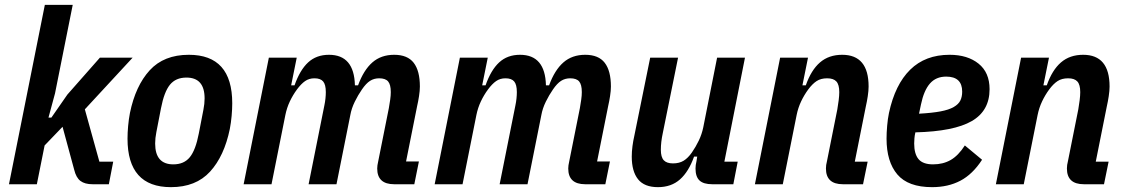

<svg xmlns="http://www.w3.org/2000/svg" viewBox="-20 -760 4641 792"><path d="M165 -740H280L207 -375L180 -275H192L258 -370L392 -522H527L330 -309L390 -93H447L429 0H362Q330 0 312 -13.5Q294 -27 286 -60L238 -237L164 -160L132 0H17Z M685 12Q506 12 506 -188Q506 -212 508.5 -240Q511 -268 516 -294Q539 -406 597.5 -470Q656 -534 759 -534Q938 -534 938 -334Q938 -310 935.5 -282Q933 -254 928 -228Q905 -116 846.5 -52Q788 12 685 12ZM695 -82Q739 -82 763 -111.5Q787 -141 800 -209L819 -307Q824 -332 824 -354Q824 -440 749 -440Q705 -440 681 -410.5Q657 -381 644 -313L625 -215Q620 -190 620 -168Q620 -82 695 -82Z M985 0 1089 -522H1204L1181 -408H1195Q1217 -471 1251 -502.5Q1285 -534 1337 -534Q1441 -534 1444 -408H1457Q1480 -471 1516 -502.5Q1552 -534 1606 -534Q1661 -534 1686.5 -501Q1712 -468 1712 -403Q1712 -386 1708.5 -363.5Q1705 -341 1701 -324L1655 -94H1708L1689 0H1606Q1536 0 1536 -65Q1536 -77 1540 -94L1584 -314Q1587 -331 1589.5 -348.5Q1592 -366 1592 -380Q1592 -411 1581 -424Q1570 -437 1544 -437Q1523 -437 1506.5 -426.5Q1490 -416 1473 -391Q1457 -368 1443.5 -340.5Q1430 -313 1425 -285L1368 0H1253L1318 -325Q1321 -339 1322.5 -353.5Q1324 -368 1324 -380Q1324 -411 1313 -424Q1302 -437 1277 -437Q1255 -437 1238.5 -425.5Q1222 -414 1205 -391Q1188 -368 1175.5 -341.5Q1163 -315 1157 -285L1100 0Z M1773 0 1877 -522H1992L1969 -408H1983Q2005 -471 2039 -502.5Q2073 -534 2125 -534Q2229 -534 2232 -408H2245Q2268 -471 2304 -502.5Q2340 -534 2394 -534Q2449 -534 2474.5 -501Q2500 -468 2500 -403Q2500 -386 2496.5 -363.5Q2493 -341 2489 -324L2443 -94H2496L2477 0H2394Q2324 0 2324 -65Q2324 -77 2328 -94L2372 -314Q2375 -331 2377.5 -348.5Q2380 -366 2380 -380Q2380 -411 2369 -424Q2358 -437 2332 -437Q2311 -437 2294.5 -426.5Q2278 -416 2261 -391Q2245 -368 2231.5 -340.5Q2218 -313 2213 -285L2156 0H2041L2106 -325Q2109 -339 2110.5 -353.5Q2112 -368 2112 -380Q2112 -411 2101 -424Q2090 -437 2065 -437Q2043 -437 2026.5 -425.5Q2010 -414 1993 -391Q1976 -368 1963.5 -341.5Q1951 -315 1945 -285L1888 0Z M2777 -522 2714 -211Q2706 -174 2706 -142Q2706 -112 2718 -99Q2730 -86 2756 -86Q2782 -86 2800 -97Q2818 -108 2834 -131Q2850 -154 2862.5 -180Q2875 -206 2881 -235L2938 -522H3053L2968 -93H3023L3005 0H2918Q2882 0 2865.5 -15.5Q2849 -31 2849 -65Q2849 -72 2850 -79.5Q2851 -87 2853 -95L2856 -114H2843Q2821 -52 2785 -20Q2749 12 2694 12Q2638 12 2612 -20.5Q2586 -53 2586 -114Q2586 -135 2589 -157.5Q2592 -180 2596 -197L2662 -522Z M3094 0 3198 -522H3313L3290 -408H3304Q3326 -471 3362.5 -502.5Q3399 -534 3454 -534Q3563 -534 3563 -403Q3563 -386 3559.5 -363Q3556 -340 3552 -323L3506 -93H3559L3540 0H3457Q3387 0 3387 -65Q3387 -72 3388 -79.5Q3389 -87 3391 -94L3434 -309Q3437 -326 3439.5 -346Q3442 -366 3442 -380Q3442 -411 3430 -424Q3418 -437 3392 -437Q3366 -437 3348.5 -425.5Q3331 -414 3314 -391Q3297 -368 3284.5 -341.5Q3272 -315 3266 -285L3209 0Z M3825 12Q3726 12 3681.5 -40.5Q3637 -93 3637 -188Q3637 -212 3639.5 -241Q3642 -270 3647 -294Q3672 -411 3734.5 -472.5Q3797 -534 3897 -534Q3971 -534 4016.5 -497.5Q4062 -461 4062 -392Q4062 -303 3988.5 -260.5Q3915 -218 3756 -214Q3753 -202 3752 -189.5Q3751 -177 3751 -168Q3751 -125 3769 -103.5Q3787 -82 3829 -82Q3870 -82 3901.5 -100Q3933 -118 3960 -160L4031 -101Q3992 -41 3941.5 -14.5Q3891 12 3825 12ZM3883 -444Q3841 -444 3816 -415.5Q3791 -387 3779 -329L3771 -291Q3825 -294 3859.5 -300.5Q3894 -307 3914 -318.5Q3934 -330 3941.5 -345.5Q3949 -361 3949 -382Q3949 -444 3883 -444Z M4088 0 4192 -522H4307L4284 -408H4298Q4320 -471 4356.5 -502.5Q4393 -534 4448 -534Q4557 -534 4557 -403Q4557 -386 4553.5 -363Q4550 -340 4546 -323L4500 -93H4553L4534 0H4451Q4381 0 4381 -65Q4381 -72 4382 -79.5Q4383 -87 4385 -94L4428 -309Q4431 -326 4433.5 -346Q4436 -366 4436 -380Q4436 -411 4424 -424Q4412 -437 4386 -437Q4360 -437 4342.5 -425.5Q4325 -414 4308 -391Q4291 -368 4278.5 -341.5Q4266 -315 4260 -285L4203 0Z"/></svg>

Font: IBM Plex Sans Cond SmBld
Style: Italic
Weight: 600
Width: 3
Italic angle: -11°
Designer: Mike Abbink, Paul van der Laan, Pieter van Rosmalen
Foundry: Bold Monday
Version: Version 1.3